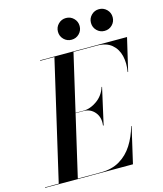

<svg xmlns="http://www.w3.org/2000/svg" viewBox="-182 -1056 984 1157"><g transform="rotate(-15 310.0 -478.0)"><path d="M478.1 -888.3Q478.1 -916.5 497.8 -936.2Q517.5 -956 545.7 -956Q573.9 -956 593.7 -936.2Q613.4 -916.5 613.4 -888.3Q613.4 -860.1 593.7 -840.3Q573.9 -820.6 545.7 -820.6Q517.5 -820.6 497.8 -840.3Q478.1 -860.1 478.1 -888.3ZM272.1 -888.3Q272.1 -916.5 291.8 -936.2Q311.5 -956 339.7 -956Q367.9 -956 387.7 -936.2Q407.4 -916.5 407.4 -888.3Q407.4 -860.1 387.7 -840.3Q367.9 -820.6 339.7 -820.6Q311.5 -820.6 291.8 -840.3Q272.1 -860.1 272.1 -888.3ZM298 -387H247.8L158.8 -3H303Q371.5 -3 420.5 -32.1Q469.5 -61.1 501.5 -111.3Q533.5 -161.5 551 -225H554L502 0H-46V-3H39.8L212.2 -747H123V-750H666L618 -545H615Q624.5 -598.5 613.6 -644.6Q602.6 -690.6 569.1 -718.8Q535.5 -747 477 -747H331.2L248.2 -389H298Q340.8 -389 382.5 -418.9Q424.2 -448.8 440 -499H443L392 -272H388Q394.8 -322.2 367.8 -354.6Q340.8 -387 298 -387Z"/></g></svg>

Font: Bodoni* 72 Medium
Style: Italic
Weight: 500
Italic angle: -13°
Version: Version 1.002; ttfautohint (v0.97) -l 8 -r 50 -G 200 -x 14 -